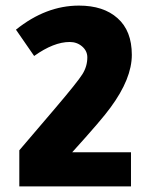

<svg xmlns="http://www.w3.org/2000/svg" viewBox="-20 -666 535 686"><path d="M49 0V-129L177 -279Q257 -373 274.5 -401Q292 -429 292 -461Q292 -484 273.5 -500Q255 -516 229 -516Q172 -516 102 -466L37 -560Q144 -646 262 -646Q350 -646 400 -601Q451 -556 451 -470Q451 -385 375 -282Q345 -240 238 -122H448V0Z"/></svg>

Font: Tajawal Black
Style: Regular
Weight: 900
Designer: Boutros Fonts
Foundry: Created by Boutros International 2017
Version: Version 1.700